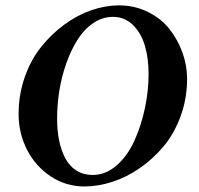

<svg xmlns="http://www.w3.org/2000/svg" viewBox="-20 -671 728 701"><path d="M392.6 -609.4Q353.5 -609.4 319.8 -586.2Q286.1 -563 262.5 -525.1Q238.8 -487.3 221.7 -438.7Q204.6 -390.1 196.5 -338.9Q188.5 -287.6 188.5 -238.3Q188.5 -194.8 195.8 -158.4Q203.1 -122.1 218.3 -93.3Q233.4 -64.5 259 -48.3Q284.7 -32.2 318.4 -32.2Q365.7 -32.2 405.5 -66.9Q445.3 -101.6 470.2 -156.2Q495.1 -210.9 508.8 -274.7Q522.5 -338.4 522.5 -400.4Q522.5 -458.5 508.8 -504.6Q495.1 -550.8 465.1 -580.1Q435.1 -609.4 392.6 -609.4ZM414.1 -651.4Q471.7 -651.4 520 -627.4Q568.4 -603.5 598.9 -564.7Q629.4 -525.9 646.2 -478.8Q663.1 -431.6 663.1 -383.8Q663.1 -311.5 639.6 -247.3Q616.2 -183.1 577.6 -137Q539.1 -90.8 490.2 -57.1Q441.4 -23.4 389.4 -6.8Q337.4 9.8 288.1 9.8Q221.2 9.8 165.8 -26.6Q110.4 -63 79.1 -123.5Q47.9 -184.1 47.9 -254.9Q47.9 -325.2 70.3 -389.2Q92.8 -453.1 130.4 -500Q168 -546.9 215.3 -581.5Q262.7 -616.2 314 -633.8Q365.2 -651.4 414.1 -651.4Z"/></svg>

Font: Amiri
Style: Bold Slanted
Weight: 700
Italic angle: 9°
Designer: Khaled Hosny
Version: Version 000.107